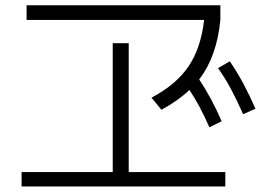

<svg xmlns="http://www.w3.org/2000/svg" viewBox="-20 -712 978 716"><path d="M60.5 -70.3H400.4V-550.8H460V-70.3H820.3V-16.6H60.5ZM79.1 -692.4H801.8V-637.7Q794.9 -568.8 775.6 -514.2Q756.3 -459.5 722.7 -416Q769 -346.7 806.6 -259.8L760.7 -237.3Q726.1 -317.4 686.5 -376.5Q643.6 -335.9 582 -302.7L544.9 -347.7Q636.7 -396 683.1 -464.6Q729.5 -533.2 741.2 -637.7H79.1ZM793 -458 836.9 -483.4Q864.3 -443.4 887 -401.1Q909.7 -358.9 932.6 -306.6L886.7 -286.1Q862.3 -340.8 840.6 -381.3Q818.8 -421.9 793 -458Z"/></svg>

Font: Pretendard Light
Style: Regular
Weight: 300
Designer: Base glyphs from Inter by Rasmus Andersson; Hangeul glyphs from Noto Sans CJK(Source Han Sans) by Jang Soo-young and Kan
Foundry: Kil Hyung-jin
Version: Version 1.309